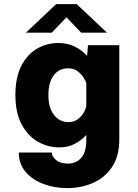

<svg xmlns="http://www.w3.org/2000/svg" viewBox="-20 -726 690 960"><path d="M276.5 11Q219.5 11 169.5 -17.5Q119.5 -46 88.2 -104Q57 -162 57 -251Q57 -340 87 -397.5Q117 -455 165.8 -483Q214.5 -511 271.5 -511Q318.5 -511 354.5 -492.8Q390.5 -474.5 415.5 -446.5L420 -500H576.5V-29Q576.5 54 541 107.8Q505.5 161.5 446.2 188Q387 214.5 316 214.5Q251.5 214.5 196.2 193.5Q141 172.5 107.5 132.8Q74 93 74 36.5H239Q239 56 260.2 74Q281.5 92 320.5 92Q359.5 92 385.5 64Q411.5 36 411.5 -26.5V-51Q387 -24 353.2 -6.5Q319.5 11 276.5 11ZM222 -251Q222 -187.5 249.8 -151.5Q277.5 -115.5 323 -115.5Q355.5 -115.5 379.8 -138.8Q404 -162 411.5 -196V-311.5Q400 -341 376.8 -362.8Q353.5 -384.5 320 -384.5Q275.5 -384.5 248.8 -349.5Q222 -314.5 222 -251ZM109.5 -562.5 261 -705.5H363.5L515 -562.5H386L312.5 -639.5L238.5 -562.5Z"/></svg>

Font: Trispace
Style: Bold
Weight: 700
Designer: Tyler Finck
Foundry: Etcetera Type Company
Version: Version 1.210; ttfautohint (v1.8.3)